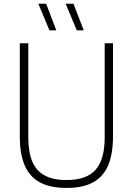

<svg xmlns="http://www.w3.org/2000/svg" viewBox="-20 -964 688 994"><path d="M82.5 -258.5V-740H126.5V-252.5Q126.5 -176.5 147 -128Q167.5 -79.5 211 -55.8Q254.5 -32 324.5 -32Q428 -32 475 -85.2Q522 -138.5 522 -252.5V-740H565V-258.5Q565 -166.5 539.8 -107.5Q514.5 -48.5 461.5 -19.8Q408.5 9 324.5 9Q240 9 186.8 -19.8Q133.5 -48.5 108 -107.5Q82.5 -166.5 82.5 -258.5ZM236 -807 178.5 -944.5H219L271.5 -807ZM377.5 -807 320 -944.5H360.5L413.5 -807Z"/></svg>

Font: Encode Sans Semi Condensed ExLight
Style: Regular
Weight: 275
Width: 4
Designer: Multiple Designers
Foundry: Impallari Type
Version: Version 2.000